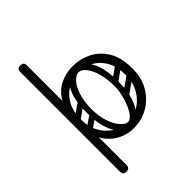

<svg xmlns="http://www.w3.org/2000/svg" viewBox="-248 -849 1131 1131"><g transform="rotate(-45 317.0 -283.5)"><path d="M343 9Q280 9 230 -22Q180 -53 151 -110Q122 -167 122 -245Q122 -338 152.5 -395Q183 -452 233.5 -478.5Q284 -505 343 -505Q403 -505 458.5 -478.5Q514 -452 549 -395Q584 -338 584 -245Q584 -167 550 -110Q516 -53 461.5 -22Q407 9 343 9ZM343 -41Q392 -41 434 -66.5Q476 -92 502.5 -138Q529 -184 529 -246Q529 -319 502 -365Q475 -411 432.5 -433Q390 -455 343 -455Q297 -455 254.5 -433Q212 -411 184.5 -365Q157 -319 157 -246Q157 -184 183.5 -138Q210 -92 252.5 -66.5Q295 -41 343 -41ZM129 159Q102 159 102 133V-700Q102 -726 129 -726Q157 -726 157 -700V133Q157 159 129 159ZM430 -150Q420 -165 434 -174L534 -245Q548 -256 558 -241Q568 -227 555 -217L455 -145Q450 -141 442.5 -142Q435 -143 430 -150ZM446 -255Q437 -269 450 -279L527 -333Q542 -343 551 -329Q562 -314 548 -305L471 -250Q466 -246 458.5 -247Q451 -248 446 -255ZM133 -157Q123 -172 137 -181L214 -235Q229 -245 238 -231Q249 -216 235 -207L158 -152Q152 -148 145 -149Q138 -150 133 -157ZM133 -255Q123 -270 137 -279L214 -333Q229 -343 238 -329Q249 -314 235 -305L158 -250Q152 -246 145 -247Q138 -248 133 -255ZM340 -7Q306 -9 276 -36.5Q246 -64 227.5 -116.5Q209 -169 209 -245Q209 -338 227.5 -389Q246 -440 276 -460.5Q306 -481 340 -481L343 -455Q322 -455 299 -430.5Q276 -406 260 -359.5Q244 -313 244 -246Q244 -186 260 -139.5Q276 -93 299.5 -67Q323 -41 343 -41ZM340 -7 343 -41Q359 -41 375.5 -60Q392 -79 405.5 -110Q419 -141 427.5 -177Q436 -213 436 -246Q436 -308 422.5 -355Q409 -402 387.5 -428.5Q366 -455 343 -455L340 -481Q374 -481 404 -460.5Q434 -440 452.5 -389Q471 -338 471 -245Q471 -169 452.5 -116.5Q434 -64 404 -36.5Q374 -9 340 -7Z"/></g></svg>

Font: Agu Display Uzo
Style: Regular
Weight: 400
Version: Version 1.103